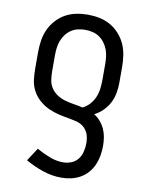

<svg xmlns="http://www.w3.org/2000/svg" viewBox="-85 -589 669 873"><g transform="rotate(10 250.0 -152.5)"><path d="M259 223Q215 223 172.5 208.5Q130 194 92 172L131 112Q145 120 160 127Q175 134 190 140Q205 146 221 149.5Q237 153 253 153Q273 153 291.5 146Q310 139 322 124Q334 109 339 89.5Q344 70 344 50Q344 38 342 25Q340 12 334.5 0.5Q329 -11 320 -20Q311 -29 299.5 -34.5Q288 -40 275.5 -42.5Q263 -45 250 -48Q224 -52 198.5 -58Q173 -64 149.5 -75Q126 -86 106 -104Q86 -122 74 -145.5Q62 -169 59 -195Q56 -221 56 -248V-320Q56 -347 60 -374Q64 -401 75 -425.5Q86 -450 104.5 -470.5Q123 -491 146 -504Q169 -517 196 -522.5Q223 -528 250 -528Q277 -528 304 -522.5Q331 -517 354 -504Q377 -491 395.5 -470.5Q414 -450 425 -425.5Q436 -401 440 -374Q444 -347 444 -320V-248Q444 -223 439.5 -199Q435 -175 424 -154Q413 -133 395.5 -115.5Q378 -98 356 -87Q373 -77 386 -61.5Q399 -46 407 -28Q415 -10 418 9.5Q421 29 421 49Q421 71 417 93.5Q413 116 404 136.5Q395 157 380 174Q365 191 345.5 202Q326 213 304 218Q282 223 259 223ZM298 -108Q317 -117 331 -132.5Q345 -148 353 -167Q361 -186 363.5 -206.5Q366 -227 366 -248V-320Q366 -337 364 -354Q362 -371 356 -387Q350 -403 339.5 -417Q329 -431 315 -440.5Q301 -450 284 -454Q267 -458 250 -458Q233 -458 216 -454Q199 -450 185 -440.5Q171 -431 160.5 -417Q150 -403 144 -387Q138 -371 136 -354Q134 -337 134 -320V-248Q134 -227 137 -206.5Q140 -186 151.5 -169Q163 -152 180.5 -141Q198 -130 218 -124.5Q238 -119 258 -116Q278 -113 298 -108Z"/></g></svg>

Font: Iosevka Term
Style: Regular
Weight: 400
Monospace: yes
Designer: Belleve Invis
Foundry: Belleve Invis
Version: Version 30.0.1